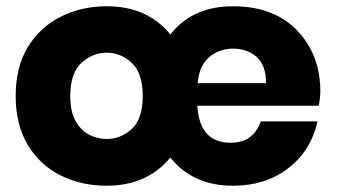

<svg xmlns="http://www.w3.org/2000/svg" viewBox="-20 -585 1090 612"><path d="M723 7Q594 7 523 -83Q449 7 320 7Q238 7 172 -26.5Q106 -60 68 -124Q30 -188 30 -279Q30 -372 69 -435.5Q108 -499 174 -532Q240 -565 320 -565Q389 -565 440 -540.5Q491 -516 523 -475Q593 -565 723 -565Q853 -565 927 -488Q1001 -411 1001 -294Q1001 -273 996 -248H609Q616 -130 715 -130Q755 -130 778.5 -149.5Q802 -169 811 -198H992Q971 -104 898.5 -48.5Q826 7 723 7ZM828 -320Q828 -377 798 -403.5Q768 -430 723 -430Q679 -430 647 -403Q615 -376 610 -320ZM320 -142Q365 -142 400 -174Q435 -206 435 -279Q435 -352 400 -384.5Q365 -417 320 -417Q275 -417 239.5 -384.5Q204 -352 204 -279Q204 -230 220.5 -200Q237 -170 263.5 -156Q290 -142 320 -142Z"/></svg>

Font: Ulagadi Sans
Style: Bold
Weight: 700
Designer: Ninad Kale (Devanagari), Jonny Pinhorn (Latin)
Foundry: Indian Type Foundry
Version: Version 3.01;March 29, 2020;FontCreator 12.0.0.2522 64-bit; 